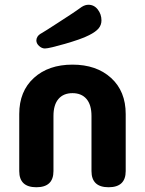

<svg xmlns="http://www.w3.org/2000/svg" viewBox="-20 -780 610 808"><path d="M133 8Q61 8 61 -60V-300Q61 -396 122.5 -452Q184 -508 285 -508Q386 -508 447.5 -452Q509 -396 509 -300V-60Q509 8 437 8Q365 8 365 -60V-292Q365 -339 344 -363.5Q323 -388 285 -388Q247 -388 226 -363.5Q205 -339 205 -292V-60Q205 8 133 8ZM169 -576Q156 -576 144.5 -586.5Q133 -597 133 -610Q133 -618 138 -626Q143 -634 156 -641Q160 -643 178 -654.5Q196 -666 221.5 -682.5Q247 -699 274.5 -717Q302 -735 324 -751Q332 -756 339 -758Q346 -760 352 -760Q376 -760 391.5 -740Q407 -720 407 -694Q407 -675 395 -660.5Q383 -646 355 -632Q338 -623 310.5 -613.5Q283 -604 253.5 -595.5Q224 -587 201 -581.5Q178 -576 169 -576Z"/></svg>

Font: Madimi One
Style: Regular
Weight: 400
Designer: Taurai Valerie Mtake, Mirko Velimirovic
Foundry: TaVaTake
Version: Version 1.000; ttfautohint (v1.8.4.7-5d5b)